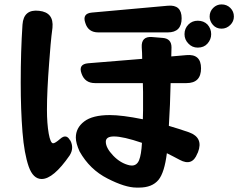

<svg xmlns="http://www.w3.org/2000/svg" viewBox="-20 -784 1081 871"><path d="M599 67Q548 67 468 26Q387 -15 341 -97Q324 -134 324 -160Q324 -204 362 -233Q400 -262 478 -262Q534 -262 628 -243L629 -284V-367L628 -407H411Q365 -407 350 -450Q334 -493 380 -497L625 -517Q625 -531 624.5 -543.5Q624 -556 623 -569Q620 -620 670 -616L718 -612Q758 -609 758 -569L757 -528L826 -534Q892 -540 892 -474Q892 -407 826 -407H754Q753 -358 751 -309.5Q749 -261 746 -213Q769 -206 792 -199Q815 -192 837 -184Q904 -160 878 -93L875 -87Q852 -28 795 -59Q780 -67 765.5 -74.5Q751 -82 737 -89Q726 -1 699 32Q670 67 611 67ZM169 28Q130 28 110 -29Q100 -58 93 -96.5Q86 -135 82 -185Q78 -235 76 -291Q74 -347 74 -410Q74 -482 76 -547Q78 -612 82 -672Q87 -743 157 -735Q225 -728 218 -658Q213 -621 209.5 -581Q206 -541 203 -499Q198 -435 195.5 -382Q193 -329 193 -286Q193 -224 201 -178Q209 -134 221 -134Q230 -134 253 -154Q281 -179 298 -147H299Q317 -112 296 -79Q222 28 169 28ZM426 -637Q380 -637 367 -680Q352 -723 397 -727L741 -758Q804 -764 804 -701Q804 -637 741 -637ZM578 -33Q601 -33 611 -57.5Q621 -82 624 -136Q539 -165 497 -165Q460 -165 460 -141Q460 -113 493.5 -78Q527 -43 568 -34ZM877 -568Q852 -568 835 -586Q817 -604 817 -629Q817 -655 835 -673Q852 -690 877 -690Q904 -690 921 -673Q938 -654 938 -629Q938 -605 921 -586Q905 -568 877 -568ZM985 -654Q961 -654 946 -671Q931 -688 931 -709Q931 -732 947 -748Q963 -764 985 -764Q1009 -764 1025 -748Q1041 -732 1041 -709Q1041 -687 1025 -671Q1008 -654 985 -654Z"/></svg>

Font: MaokenZhuyuanTi
Style: Regular
Weight: 400
Designer: Fontworks Inc & LongZhuTi team: ZERO子、时光羊、荆南、频凡、刘鹏、Little White Dog、帆影Magmeta、奈白不弍、白日月球、ChaoTawei、雨三（排名不分先后）
Version: Version 1.000; 20230222